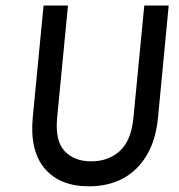

<svg xmlns="http://www.w3.org/2000/svg" viewBox="-20 -659 644 692"><path d="M300.5 12.5Q195.5 12.5 141.2 -51.5Q87 -115.5 98 -235.5L137 -639H225L186 -235.5Q178 -151.5 212.8 -114.5Q247.5 -77.5 309 -77.5Q370 -77.5 411.5 -114.5Q453 -151.5 461 -235.5L500 -639H588L549.5 -235.5Q542 -155.5 509.2 -100Q476.5 -44.5 423.5 -16Q370.5 12.5 300.5 12.5Z"/></svg>

Font: Karla Medium
Style: Italic
Weight: 500
Italic angle: -8°
Designer: Jonathan Pinhorn
Version: Version 2.001